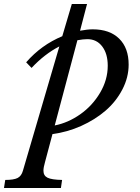

<svg xmlns="http://www.w3.org/2000/svg" viewBox="-115 -685 698 955"><path d="M42 -347.2 15.1 -375Q90.3 -461.4 194.8 -504.9L242.2 -665H317.9L283.2 -532.2Q319.8 -539.1 346.2 -539.1Q430.7 -539.1 477.8 -492.7Q524.9 -446.3 524.9 -363.8Q524.9 -299.8 493.4 -239.5Q461.9 -179.2 409.7 -134.3Q357.4 -89.4 288.8 -58.6Q220.2 -27.8 146 -18.1L108.9 121.1Q101.1 147.9 101.1 164.1Q101.1 189 121.6 199Q142.1 209 193.8 210L188 250H-95.2L-88.9 210Q-46.4 210 -27.3 200.2Q-8.3 190.4 -1 164.1L180.2 -454.1Q106.9 -416.5 42 -347.2ZM319.8 -490.2Q299.8 -490.2 270 -484.9L157.2 -61Q224.1 -74.2 284.4 -116.7Q344.7 -159.2 382.8 -223.6Q420.9 -288.1 420.9 -357.9Q420.9 -418 393.3 -454.1Q365.7 -490.2 319.8 -490.2Z"/></svg>

Font: Libre Baskerville
Style: Italic
Weight: 400
Designer: Pablo Impallari, Rodrigo Fuenzalida
Foundry: Pablo Impallari, Rodrigo Fuenzalida
Version: Version 1.000